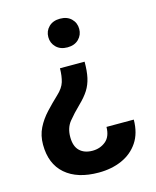

<svg xmlns="http://www.w3.org/2000/svg" viewBox="-110 -615 713 879"><g transform="rotate(-15 246.5 -175.5)"><path d="M332 -470.7Q332 -442.4 312.3 -422.6Q292.5 -402.8 258.8 -402.8Q225.1 -402.8 205.3 -422.6Q185.5 -442.4 185.5 -470.7Q185.5 -499.5 205.3 -519Q225.1 -538.6 258.8 -538.6Q292.5 -538.6 312.3 -519Q332 -499.5 332 -470.7ZM200.2 -319.3H316.9Q316.9 -274.9 310.1 -243.9Q303.2 -212.9 287.4 -187.7Q271.5 -162.6 243.2 -135.3Q210.4 -103.5 187.3 -75Q164.1 -46.4 164.1 -2.9Q164.1 41 186.3 62.5Q208.5 84 247.1 84Q283.2 84 309.6 62.5Q335.9 41 336.4 -4.9H465.8Q465.3 59.6 436.5 102.3Q407.7 145 358.9 166.5Q310.1 188 249 188Q147.9 188 91.3 138.9Q34.7 89.8 34.7 -1.5Q34.7 -44.9 52 -79.6Q69.3 -114.3 97.2 -144.3Q125 -174.3 156.2 -203.6Q183.6 -229 191.7 -255.6Q199.7 -282.2 200.2 -319.3Z"/></g></svg>

Font: Vazirmatn UI FD SemiBold
Style: Regular
Weight: 600
Designer: Saber Rastikerdar
Foundry: Saber Rastikerdar
Version: Version 33.003